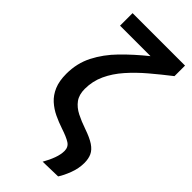

<svg xmlns="http://www.w3.org/2000/svg" viewBox="-285 -796 1056 1056"><g transform="rotate(45 243.0 -268.0)"><path d="M291 195Q311 160 322.8 127.5Q334.5 95 334.5 68.5Q334.5 38 311 22.8Q287.5 7.5 236 -9.5Q200 -21.5 165.2 -38Q130.5 -54.5 102.2 -80Q74 -105.5 57.5 -144.2Q41 -183 41 -239Q41 -321 75.8 -389Q110.5 -457 169.2 -517Q228 -577 300 -635H63V-732.5H471V-650.5Q413 -605.5 359.2 -560Q305.5 -514.5 263 -466.2Q220.5 -418 196 -365Q171.5 -312 171.5 -252Q171.5 -206.5 192.5 -178Q213.5 -149.5 249.5 -131.2Q285.5 -113 329.5 -98Q380.5 -80.5 408.5 -61.8Q436.5 -43 447.5 -19.2Q458.5 4.5 458.5 37.5Q458.5 80.5 442.2 123Q426 165.5 408.5 192Z"/></g></svg>

Font: Commissioner SemiBold
Style: Regular
Weight: 600
Designer: Kostas Bartsokas
Foundry: Kostas Bartsokas
Version: Version 1.000; ttfautohint (v1.8.3)